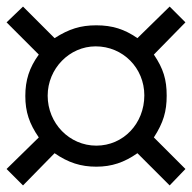

<svg xmlns="http://www.w3.org/2000/svg" viewBox="-42 -554 584 584"><path d="M522 -40 426 -136C455 -181 465 -215 465 -263C465 -312 455 -345 426 -388L522 -486L474 -534L376 -438C337 -465 300 -477 251 -477C203 -477 168 -466 124 -438L28 -534L-22 -486L76 -388C47 -348 35 -310 35 -262C35 -214 47 -178 76 -136L-22 -40L28 10L124 -88C166 -59 204 -47 251 -47C298 -47 336 -60 376 -88L474 10ZM397 -264C397 -178 333 -111 251 -111C169 -111 103 -179 103 -263C103 -345 169 -413 249 -413C332 -413 397 -347 397 -264Z"/></svg>

Font: STIX Math
Style: Regular
Weight: 400
Designer: MicroPress Inc., with final additions and corrections provided by Coen Hoffman, Elsevier (retired)
Version: Version 1.1.0